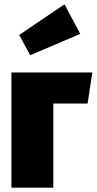

<svg xmlns="http://www.w3.org/2000/svg" viewBox="-20 -870 448 890"><path d="M227 0H33V-534H408L386 -390H227ZM279 -850 352 -713 120 -614 69 -708Z"/></svg>

Font: Fira Sans Condensed Black
Style: Regular
Weight: 900
Width: 3
Designer: Carrois Corporate & Edenspiekermann AG
Foundry: Carrois Corporate GbR & Edenspiekermann AG
Version: Version 4.203